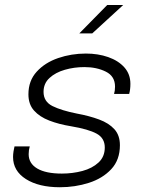

<svg xmlns="http://www.w3.org/2000/svg" viewBox="-20 -758 600 787"><path d="M225.5 9.5Q139 9.5 86.2 -24Q33.5 -57.5 33.5 -114.5Q33.5 -125.5 35.5 -138Q37.5 -150.5 39.5 -158H102Q97.5 -143 97.5 -126Q97.5 -88 132.8 -67.2Q168 -46.5 233.5 -46.5Q277.5 -46.5 317.8 -57.2Q358 -68 383.8 -91.8Q409.5 -115.5 409.5 -153.5Q409.5 -192 376 -210.2Q342.5 -228.5 271 -240.5Q221.5 -248.5 182 -263.8Q142.5 -279 119.5 -304.8Q96.5 -330.5 96.5 -371.5Q96.5 -427 130.5 -464.2Q164.5 -501.5 218.5 -520Q272.5 -538.5 332 -538.5Q382 -538.5 423.5 -524Q465 -509.5 489.8 -481.8Q514.5 -454 514.5 -414.5Q514.5 -391 509.5 -373H447.5Q449.5 -380 450.5 -386.8Q451.5 -393.5 451.5 -403Q451.5 -445.5 414 -464.2Q376.5 -483 326 -483Q284 -483 245.8 -472Q207.5 -461 183 -438.5Q158.5 -416 158.5 -381.5Q158.5 -341.5 195.2 -323.2Q232 -305 295 -292.5Q346.5 -283 386.2 -268.2Q426 -253.5 448.8 -228.5Q471.5 -203.5 471.5 -163Q471.5 -102.5 436 -64.5Q400.5 -26.5 344.2 -8.5Q288 9.5 225.5 9.5ZM305 -621 419.5 -737.5H485L358 -621Z"/></svg>

Font: Epilogue Light
Style: Italic
Weight: 300
Italic angle: -12°
Designer: Tyler Finck
Foundry: Etcetera Type Co
Version: Version 2.111; ttfautohint (v1.8.3)